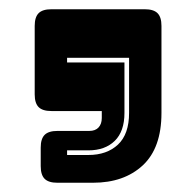

<svg xmlns="http://www.w3.org/2000/svg" viewBox="-20 -295 424 415"><path d="M181 100H104Q85 100 76.5 91.5Q68 83 68 64V24Q68 5 76.5 -3.5Q85 -12 104 -12H173Q186 -12 193 -19.5Q200 -27 200 -40V-55H91Q72 -55 63.5 -63.5Q55 -72 55 -91V-239Q55 -258 63.5 -266.5Q72 -275 91 -275H293Q312 -275 320.5 -266.5Q329 -258 329 -239V-51Q329 25 288.5 62.5Q248 100 181 100ZM259 -170H125V-160H249V-51Q249 -11 228 9.5Q207 30 171 30H125V40H171Q211 40 235 17.5Q259 -5 259 -51Z"/></svg>

Font: Bungee Inline
Style: Regular
Weight: 400
Designer: David Jonathan Ross
Foundry: David Jonathan Ross
Version: Version 1.001;PS 1.0;hotconv 1.0.72;makeotf.lib2.5.5900